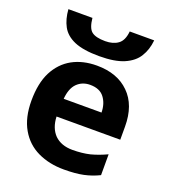

<svg xmlns="http://www.w3.org/2000/svg" viewBox="-143 -884 877 997"><g transform="rotate(20 295.5 -385.5)"><path d="M537.1 -780.8Q531.7 -727.5 507.8 -689.5Q484.4 -650.4 432.6 -627.9Q381.8 -606 295.9 -606Q208.5 -606 158.2 -627.4Q109.4 -648.4 87.9 -688Q66.9 -726.6 63 -780.8H195.8Q201.2 -725.6 223.6 -708Q246.6 -689.9 298.8 -689.9Q342.3 -689.9 369.1 -709.5Q397 -729 401.9 -780.8ZM303.2 -556.2Q416.5 -556.2 481.9 -491.2Q547.9 -426.8 547.9 -308.1V-235.8H195.8Q198.2 -172.9 233.4 -136.7Q270 -101.1 332 -101.1Q385.3 -101.1 428.2 -111.3Q471.7 -122.6 517.1 -144V-28.8Q476.6 -8.8 432.6 0.5Q389.2 9.8 325.2 9.8Q243.7 9.8 180.2 -20.5Q116.7 -50.8 81.1 -112.8Q44.9 -175.3 44.9 -269Q44.9 -365.2 77.1 -428.7Q109.9 -492.2 168 -524.4Q226.1 -556.2 303.2 -556.2ZM304.2 -450.2Q261.2 -450.2 232.4 -421.9Q204.1 -393.6 199.2 -335H408.2Q407.7 -384.3 382.3 -417.5Q357.4 -450.2 304.2 -450.2Z"/></g></svg>

Font: Droid Sans Thai
Style: Bold
Weight: 700
Designer: Steve Matteson
Foundry: Ascender Corporation
Version: Version 1.00